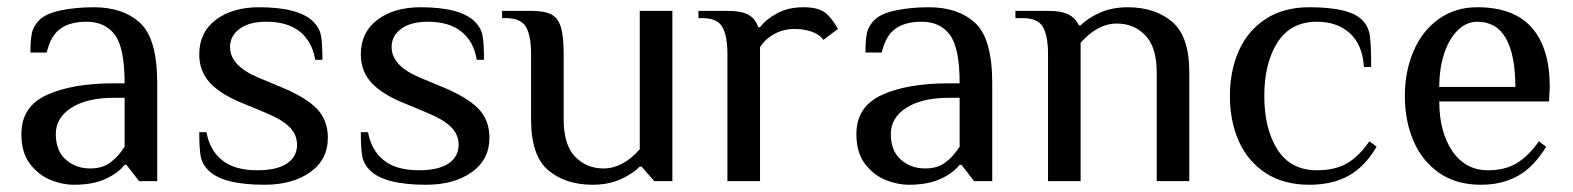

<svg xmlns="http://www.w3.org/2000/svg" viewBox="-20 -500 4341 530"><path d="M39 -130Q39 -206 109.5 -238Q180 -270 294 -270H324Q324 -368 297 -404Q270 -440 219 -440Q174 -440 147 -421Q120 -402 109 -355H64Q64 -389 68 -408.5Q72 -428 89 -445Q107 -463 148.5 -471.5Q190 -480 239 -480Q320 -480 367 -436.5Q414 -393 414 -270V0H364L329 -45H324Q306 -22 271 -6Q236 10 184 10Q152 10 119 -3.5Q86 -17 62.5 -48Q39 -79 39 -130ZM324 -95V-230H294Q220 -230 177 -202.5Q134 -175 134 -130Q134 -84 161.5 -59.5Q189 -35 229 -35Q262 -35 284 -51Q306 -67 324 -95Z M555 -30Q538 -47 534 -68.5Q530 -90 530 -135H550Q559 -85 593.5 -57.5Q628 -30 690 -30Q745 -30 772.5 -49Q800 -68 800 -100Q800 -129 778.5 -150Q757 -171 710 -190L650 -215Q590 -239 560 -271Q530 -303 530 -350Q530 -411 576 -445.5Q622 -480 695 -480Q805 -480 845 -440Q862 -423 866 -402Q870 -381 870 -335H850Q842 -385 808 -412.5Q774 -440 715 -440Q668 -440 641.5 -420.5Q615 -401 615 -370Q615 -318 695 -285L755 -260Q823 -232 854 -200.5Q885 -169 885 -120Q885 -59 836 -24.5Q787 10 710 10Q595 10 555 -30Z M1001 -30Q984 -47 980 -68.5Q976 -90 976 -135H996Q1005 -85 1039.5 -57.5Q1074 -30 1136 -30Q1191 -30 1218.5 -49Q1246 -68 1246 -100Q1246 -129 1224.5 -150Q1203 -171 1156 -190L1096 -215Q1036 -239 1006 -271Q976 -303 976 -350Q976 -411 1022 -445.5Q1068 -480 1141 -480Q1251 -480 1291 -440Q1308 -423 1312 -402Q1316 -381 1316 -335H1296Q1288 -385 1254 -412.5Q1220 -440 1161 -440Q1114 -440 1087.5 -420.5Q1061 -401 1061 -370Q1061 -318 1141 -285L1201 -260Q1269 -232 1300 -200.5Q1331 -169 1331 -120Q1331 -59 1282 -24.5Q1233 10 1156 10Q1041 10 1001 -30Z M1446 -170V-350Q1446 -401 1432 -425.5Q1418 -450 1376 -450H1366V-470H1446Q1483 -470 1501.5 -460.5Q1520 -451 1528 -426Q1536 -401 1536 -350V-170Q1536 -100 1567.5 -67.5Q1599 -35 1646 -35Q1699 -35 1746 -88V-470H1836V0H1786L1751 -40H1746Q1725 -19 1691.5 -4.5Q1658 10 1616 10Q1541 10 1493.5 -30Q1446 -70 1446 -170Z M1988 -350Q1988 -401 1974 -425.5Q1960 -450 1918 -450H1908V-470H1988Q2026 -470 2045.5 -459.5Q2065 -449 2073 -425H2078Q2096 -448 2126.5 -464Q2157 -480 2198 -480Q2238 -480 2258 -465Q2275 -452 2293 -420L2253 -390Q2242 -405 2221 -412.5Q2200 -420 2173 -420Q2143 -420 2118 -406.5Q2093 -393 2078 -370V0H1988Z M2344 -130Q2344 -206 2414.5 -238Q2485 -270 2599 -270H2629Q2629 -368 2602 -404Q2575 -440 2524 -440Q2479 -440 2452 -421Q2425 -402 2414 -355H2369Q2369 -389 2373 -408.5Q2377 -428 2394 -445Q2412 -463 2453.5 -471.5Q2495 -480 2544 -480Q2625 -480 2672 -436.5Q2719 -393 2719 -270V0H2669L2634 -45H2629Q2611 -22 2576 -6Q2541 10 2489 10Q2457 10 2424 -3.5Q2391 -17 2367.5 -48Q2344 -79 2344 -130ZM2629 -95V-230H2599Q2525 -230 2482 -202.5Q2439 -175 2439 -130Q2439 -84 2466.5 -59.5Q2494 -35 2534 -35Q2567 -35 2589 -51Q2611 -67 2629 -95Z M2873 -350Q2873 -401 2859 -425.5Q2845 -450 2803 -450H2783V-470H2873Q2910 -470 2929.5 -460Q2949 -450 2958 -430H2963Q2984 -451 3017.5 -465.5Q3051 -480 3093 -480Q3168 -480 3215.5 -440Q3263 -400 3263 -300V0H3173V-300Q3173 -370 3141.5 -402.5Q3110 -435 3063 -435Q3010 -435 2963 -382V0H2873Z M3375 -235Q3375 -304 3399.5 -359.5Q3424 -415 3473.5 -447.5Q3523 -480 3595 -480Q3705 -480 3740 -445Q3757 -428 3761 -403.5Q3765 -379 3765 -315H3745Q3741 -377 3706 -408.5Q3671 -440 3615 -440Q3543 -440 3506.5 -383Q3470 -326 3470 -235Q3470 -144 3506.5 -87Q3543 -30 3615 -30Q3666 -30 3699 -49.5Q3732 -69 3760 -110L3780 -95Q3747 -39 3702 -14.5Q3657 10 3595 10Q3523 10 3473.5 -22.5Q3424 -55 3399.5 -110.5Q3375 -166 3375 -235Z M3858 -235Q3858 -303 3882 -359Q3906 -415 3951.5 -447.5Q3997 -480 4058 -480Q4159 -480 4208.5 -423.5Q4258 -367 4258 -260L4256 -220H3953Q3953 -136 3989 -83Q4025 -30 4088 -30Q4135 -30 4167.5 -50Q4200 -70 4228 -110L4248 -95Q4215 -40 4171 -15Q4127 10 4068 10Q4000 10 3953 -22.5Q3906 -55 3882 -110.5Q3858 -166 3858 -235ZM4163 -260Q4163 -348 4137 -394Q4111 -440 4058 -440Q4028 -440 4004 -416.5Q3980 -393 3966.5 -352Q3953 -311 3953 -260Z"/></svg>

Font: Philosopher
Style: Regular
Weight: 400
Designer: Jovanny Lemonad
Foundry: Jovanny Lemonad
Version: Version 2.000